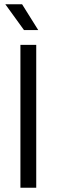

<svg xmlns="http://www.w3.org/2000/svg" viewBox="-20 -875 264 895"><path d="M4.9 -855H83L158.2 -734.9H91.8ZM148.9 -666V0H75.2V-666Z"/></svg>

Font: Gidolinya
Style: Regular
Weight: 400
Version: Version 1.0.3